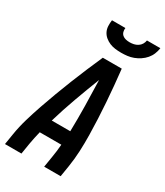

<svg xmlns="http://www.w3.org/2000/svg" viewBox="-231 -1048 981 1141"><g transform="rotate(30 259.0 -477.5)"><path d="M3 0 15 -74Q24 -130 40.5 -186Q57 -242 76 -297Q95 -352 115.5 -407Q136 -462 158 -517Q180 -572 203 -626.5Q226 -681 250 -735H380Q386 -681 391 -626.5Q396 -572 400 -517Q404 -462 406.5 -407Q409 -352 410 -297Q411 -242 408.5 -186Q406 -130 397 -74L385 0H272L284 -74Q288 -96 290.5 -118.5Q293 -141 295 -164H147Q141 -141 136.5 -118.5Q132 -96 128 -74L116 0ZM174 -260H301Q303 -348 301.5 -435Q300 -522 297 -609Q263 -522 231.5 -435Q200 -348 174 -260ZM329 -815Q308 -815 288 -817.5Q268 -820 250 -827.5Q232 -835 217 -847.5Q202 -860 193.5 -877Q185 -894 184 -914Q183 -934 186 -955H278Q276 -941 279.5 -928.5Q283 -916 292.5 -908Q302 -900 315 -897Q328 -894 342 -894Q356 -894 370 -897Q384 -900 396.5 -908Q409 -916 416.5 -928.5Q424 -941 426 -955H518Q515 -934 507 -914Q499 -894 484.5 -877Q470 -860 451 -847.5Q432 -835 412 -827.5Q392 -820 371 -817.5Q350 -815 329 -815Z"/></g></svg>

Font: Iosevka Term Curly
Style: Bold Italic
Weight: 700
Italic angle: -9°
Designer: Belleve Invis
Foundry: Belleve Invis
Version: Version 32.3.0